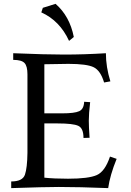

<svg xmlns="http://www.w3.org/2000/svg" viewBox="-20 -967 673 987"><path d="M536.1 0Q386.2 -5.9 282.2 -5.9Q211.9 -5.9 37.6 0V-34.2Q96.2 -34.2 108.2 -69.1Q120.1 -104 121.1 -181.2V-585Q121.1 -627 106 -643.1Q90.8 -659.2 47.9 -659.2V-693.4Q213.9 -686.5 309.6 -686.5Q413.6 -686.5 524.4 -693.4Q524.4 -622.6 547.4 -548.8L515.1 -543Q497.1 -603.5 462.2 -621.1Q427.2 -638.7 331.5 -638.7L208 -636.7V-384.3H299.3Q362.8 -384.3 387 -395.3Q411.1 -406.2 412.6 -443.8L443.4 -441.9Q436.5 -382.3 436.5 -346.2Q436.5 -317.4 440.4 -258.8L409.2 -257.8Q409.2 -308.1 382.1 -320.3Q355 -332.5 276.4 -332.5H208V-53.7Q257.3 -48.3 329.6 -48.3Q435.5 -48.3 477.8 -67.1Q520 -85.9 545.4 -162.1L579.6 -150.4Q545.4 -66.4 536.1 0ZM335 -756.8Q287.1 -860.8 192.4 -903.3L200.2 -926.8L265.6 -947.3Q338.4 -883.8 359.4 -776.9Z"/></svg>

Font: Almanac
Style: Regular
Weight: 400
Designer: Eden's Almanac
Version: Version 3.501;March 28, 2021;FontCreator 13.0.0.2683 64-bit